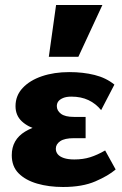

<svg xmlns="http://www.w3.org/2000/svg" viewBox="-20 -731 489 767"><path d="M232 16Q175 16 128.5 2.5Q82 -11 54.5 -38.5Q27 -66 27 -111Q27 -173 80.5 -205.5Q134 -238 219 -238V-202Q174 -202 133 -212.5Q92 -223 67 -246.5Q42 -270 42 -307Q42 -349 70.5 -379.5Q99 -410 147.5 -426.5Q196 -443 257 -443Q312 -443 358 -431.5Q404 -420 437 -393L384 -291Q363 -317 333.5 -331Q304 -345 265 -345Q245 -345 232 -339.5Q219 -334 213 -326Q207 -318 207 -307Q207 -289 223.5 -276.5Q240 -264 275 -264H322V-179H275Q238 -179 220.5 -167Q203 -155 203 -137Q203 -124 211 -114.5Q219 -105 235.5 -99.5Q252 -94 277 -94Q312 -94 340.5 -103Q369 -112 400 -130L442 -54Q413 -29 361 -6.5Q309 16 232 16ZM175 -504 204 -711H389L293 -504Z"/></svg>

Font: Ysabeau Infant Black
Style: Regular
Weight: 900
Designer: Christian Thalmann (Catharsis Fonts)
Version: Version 2.001;gftools[0.9.30]; featfreeze: ss01,ss02,lnum